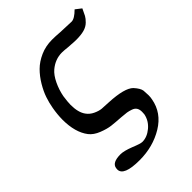

<svg xmlns="http://www.w3.org/2000/svg" viewBox="-246 -782 1080 1080"><g transform="rotate(-45 294.0 -242.5)"><path d="M74.2 -367.2Q80.1 -401.4 91.6 -435.3Q103 -469.2 125.5 -507.1Q147.9 -544.9 177 -574Q206.1 -603 249 -622.1Q292 -641.1 342.8 -641.1Q369.6 -641.1 405.8 -638.2Q489.7 -635.3 492.2 -634.8Q516.1 -634.8 553.2 -671.9L587.9 -645Q575.7 -618.2 568.4 -604.5Q561 -590.8 544.4 -574.5Q527.8 -558.1 502.4 -551Q477.1 -543.9 439 -543.9Q430.2 -543.9 420.7 -544.4Q411.1 -544.9 399.7 -545.9Q388.2 -546.9 381.8 -546.9Q345.7 -550.8 331.1 -550.8Q277.8 -550.8 233.9 -514.2Q209 -493.2 189.9 -453.1Q170.9 -413.1 163.1 -371.1Q157.2 -329.1 157.2 -308.1Q157.2 -247.1 181.2 -214.8Q196.3 -193.8 220.7 -182.4Q245.1 -170.9 265.6 -168.9Q286.1 -167 319.8 -166Q439 -160.2 474.1 -125Q501 -95.2 503.9 -74.2Q505.9 -46.4 505.9 -36.1Q505.9 -19.5 502.9 -5.9Q486.8 85 402.8 136Q318.8 187 211.9 187Q85.9 187 85.9 134.8Q85.9 127 86.9 124Q92.8 86.9 159.2 86.9Q186 86.9 234.9 106Q280.8 125 295.9 125Q334 125 369.4 95.5Q404.8 65.9 413.1 22.9Q414.1 16.1 414.1 3.9Q414.1 -15.1 406.5 -27.1Q398.9 -39.1 382.1 -44.9Q365.2 -50.8 351.6 -53Q337.9 -55.2 311 -57.1Q264.2 -60.1 235.6 -63.5Q207 -66.9 168.5 -82Q129.9 -97.2 109.9 -123Q65.9 -180.2 65.9 -282.2Q66.4 -323.2 74.2 -367.2Z"/></g></svg>

Font: Linux Libertine
Style: Semibold Italic
Weight: 600
Italic angle: -11.5°
Designer: Philipp H. Poll
Foundry: Philipp H. Poll
Version: Version 5.1.2 ; ttfautohint (v0.9)